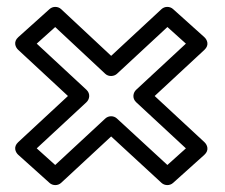

<svg xmlns="http://www.w3.org/2000/svg" viewBox="-20 -615 656 560"><path d="M87.1 -182.3 232 -316.7C241.3 -325.3 244.5 -341.7 232 -353.3L87.1 -487.7L141 -536.1L287 -399.7C297.1 -390.3 312.9 -392.1 321.1 -399.7L468.3 -536.2L522.2 -487.7L377.3 -353.3C368 -344.7 364.8 -328.3 377.3 -316.7L522.2 -182.3L468.2 -133.8L321 -269.4C311.5 -278.2 296.4 -278 287.1 -269.3L141 -133.8ZM33 -200.3C17.9 -186.3 25.3 -170.6 33.3 -163.4L124.6 -81.4C133.7 -73.2 148.8 -72.8 158.3 -81.7L304.2 -217L451.1 -81.6C460 -73.4 475 -72.7 484.7 -81.4L576 -163.4C591.3 -177.1 584.2 -193 576.3 -200.3L431.1 -335L576.3 -469.7C591.4 -483.7 584 -499.4 576 -506.6L484.7 -588.6C475.6 -596.8 460.6 -597.2 451 -588.3L304.2 -452.1L158.4 -588.3C149.3 -596.7 134.3 -597.3 124.6 -588.6L33.3 -506.6C18 -492.9 25.1 -477 33 -469.7L178.2 -335Z"/></svg>

Font: Asimov
Style: WidOu
Weight: 500
Designer: Google
Version: Version 2.000980; 2014